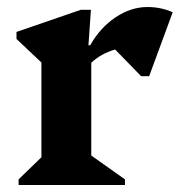

<svg xmlns="http://www.w3.org/2000/svg" viewBox="-20 -527 520 547"><path d="M33 0V-16L98 -79V-349L27 -416V-436L210 -499H239L232 -398H237Q265 -448 309 -477.5Q353 -507 400 -507Q439 -507 472 -492L405 -310H382L308 -386Q267 -374 240 -348V-84L336 -16V0Z"/></svg>

Font: Platypi SemiBold
Style: Regular
Weight: 600
Designer: David Sargent
Foundry: Bolt Cutter Type
Version: Version 1.200; ttfautohint (v1.8.4.7-5d5b)